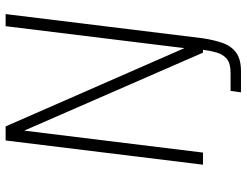

<svg xmlns="http://www.w3.org/2000/svg" viewBox="-117 -623 876 682"><g transform="rotate(-90 321.0 -282.0)"><path d="M77 1 163 -700H213L491 -65L569 -700H612L526 1Q520 40 509.5 70.5Q499 101 475.5 118.5Q452 136 409 136H334L339 99H404Q437 99 453 85.5Q469 72 475.5 49.5Q482 27 485 1H475L198 -634L120 1Z"/></g></svg>

Font: Haskoy ExtraLight
Style: Italic
Weight: 200
Designer: Ertekin Erdin
Foundry: Ertekin Erdin
Version: Version 2.000; ttfautohint (v1.8.4.7-5d5b)